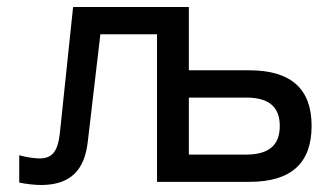

<svg xmlns="http://www.w3.org/2000/svg" viewBox="-20 -520 942 549"><path d="M231 -115 267 -422H429V0H693C812 0 871 -53 871 -160C871 -266 812 -319 693 -319H520V-500H189L151 -138C145 -84 127 -67 93 -67C79 -67 57 -70 35 -76V2C53 6 80 9 97 9C182 9 222 -34 231 -115ZM520 -78V-241H684C749 -241 780 -214 780 -160C780 -105 749 -78 684 -78Z"/></svg>

Font: LT Wave Alt
Style: Regular
Weight: 400
Designer: Daniel Lyons
Version: Version 2.5 (Glyphs App)